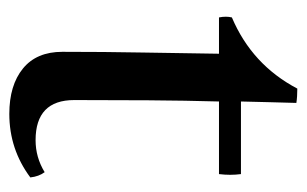

<svg xmlns="http://www.w3.org/2000/svg" viewBox="-140 -490 643 402"><g transform="rotate(90 181.0 -289.5)"><path d="M219 12Q159 12 124 -16.5Q89 -45 89 -99Q89 -187 90.5 -269Q92 -351 93 -427H17Q14 -442 17 -454Q116 -496 166 -591Q174 -591 182 -590.5Q190 -590 196 -589Q195 -563 194.5 -534Q194 -505 193 -473H345Q348 -451 345 -427H193Q191 -357 190.5 -279.5Q190 -202 190 -124Q190 -43 274 -43Q310 -43 341 -62Q350 -50 352 -32Q293 12 219 12Z"/></g></svg>

Font: Tiro Kannada
Style: Regular
Weight: 400
Designer: Kannada: John Hudson & Fiona Ross. Latin: John Hudson.
Foundry: Tiro Typeworks Ltd.
Version: Version 1.52